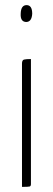

<svg xmlns="http://www.w3.org/2000/svg" viewBox="-20 -731 207 751"><path d="M101 -11Q101 -3 96 -1.5Q91 0 66 0V-482Q66 -496 74 -498Q82 -500 101 -500ZM61 -678Q62 -711 84 -711Q106 -711 106 -677Q104 -645 82 -645Q59 -646 61 -678Z"/></svg>

Font: Yanone Kaffeesatz Thin
Style: Regular
Weight: 250
Designer: Yanone
Foundry: Yanone Font Production. Not for release.
Version: Version 1.002